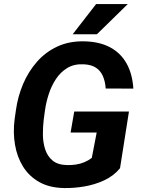

<svg xmlns="http://www.w3.org/2000/svg" viewBox="-20 -927 701 956"><path d="M622.1 -371.6 577.6 -89.4Q545.9 -50.8 498.8 -29.1Q451.7 -7.3 399.4 1.5Q347.2 10.3 299.8 9.3Q227.1 8.3 176 -20.3Q125 -48.8 95 -97.2Q64.9 -145.5 54.7 -206.3Q44.4 -267.1 52.7 -333L59.1 -377.4Q68.4 -445.8 94.7 -508.1Q121.1 -570.3 163.6 -618.9Q206.1 -667.5 265.1 -695.1Q324.2 -722.7 399.4 -721.2Q474.6 -719.7 527.3 -691.9Q580.1 -664.1 609.6 -612.1Q639.2 -560.1 644 -485.8L506.3 -486.3Q503.9 -521.5 492.2 -548.3Q480.5 -575.2 457 -590.3Q433.6 -605.5 395.5 -606.9Q348.6 -608.9 314.9 -588.4Q281.2 -567.9 258.5 -533.4Q235.8 -499 222.7 -458.3Q209.5 -417.5 204.1 -378.4L197.8 -332.5Q193.4 -296.9 193.6 -257.6Q193.8 -218.3 204.8 -183.8Q215.8 -149.4 241.7 -127.7Q267.6 -106 314 -105Q336.4 -104.5 357.9 -107.7Q379.4 -110.8 399.4 -119.1Q419.4 -127.4 437 -140.6L461.4 -267.1H331.5L349.6 -371.6ZM341.8 -756.3 458.5 -906.7H616.2L462.4 -756.3Z"/></svg>

Font: Roboto
Style: Bold Italic
Weight: 700
Italic angle: -12°
Designer: Christian Robertson
Foundry: Google
Version: Version 3.0